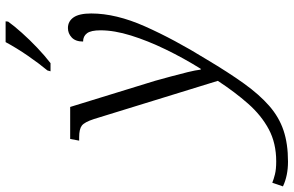

<svg xmlns="http://www.w3.org/2000/svg" viewBox="-351 -605 1046 684"><g transform="rotate(-90 172.0 -263.0)"><path d="M-62 240Q-112 240 -150 222L-137 184Q-125 189 -107 193.5Q-89 198 -61 198Q4 198 53.5 171.5Q103 145 144.5 98Q186 51 226 -10L90 -451Q79 -485 66.5 -494.5Q54 -504 25 -504H13L19 -536H133L226 -234Q233 -209 241.5 -177.5Q250 -146 257 -117.5Q264 -89 266 -71H269Q307 -132 338 -196Q369 -260 387.5 -319.5Q406 -379 406 -428Q406 -462 395.5 -476Q385 -490 366 -490Q366 -517 380.5 -530.5Q395 -544 414 -544Q438 -544 452 -524Q466 -504 466 -461Q466 -373 420 -269.5Q374 -166 303 -51Q256 28 216.5 83Q177 138 137 173Q97 208 49.5 224Q2 240 -62 240ZM260 -606 263 -617Q288 -647 315.5 -687Q343 -727 364 -766H438L437 -757Q422 -736 397 -708Q372 -680 343.5 -653Q315 -626 289 -606Z"/></g></svg>

Font: Noto Serif Light
Style: Italic
Weight: 300
Italic angle: -12°
Designer: Monotype Design Team
Foundry: Monotype Imaging Inc.
Version: Version 2.013